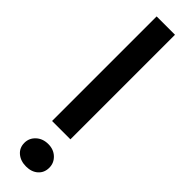

<svg xmlns="http://www.w3.org/2000/svg" viewBox="-269 -750 740 740"><g transform="rotate(45 101.0 -379.5)"><path d="M49 -762H149V-192H49ZM102 3Q72 3 52.5 -13.5Q33 -30 33 -57Q33 -83 52.5 -101Q72 -119 102 -119Q131 -119 150 -101Q169 -83 169 -57Q169 -30 150.5 -13.5Q132 3 102 3Z"/></g></svg>

Font: Synthetic SemiBold
Style: Regular
Weight: 600
Designer: Santiago Orozco
Foundry: Typemade
Version: Version 2.000; ttfautohint (v1.8.4.7-5d5b)